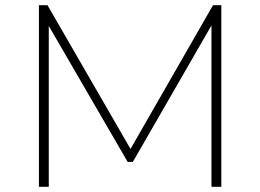

<svg xmlns="http://www.w3.org/2000/svg" viewBox="-20 -720 1004 740"><path d="M168 -620 472 -96H492L795 -622V0H833V-700H801L483 -146L163 -700H130V0H168Z"/></svg>

Font: Montserrat-Alt1 ExtLt
Style: Regular
Weight: 200
Designer: Differentunic
Foundry: Differentunic
Version: Version 7.222